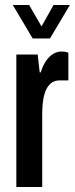

<svg xmlns="http://www.w3.org/2000/svg" viewBox="-20 -744 298 764"><path d="M45 0V-527H130L138 -456H142Q151 -484 163.5 -502Q176 -520 191.5 -529.5Q207 -539 225 -539Q232 -539 238.5 -538Q245 -537 252 -534V-424H216Q200 -424 187.5 -416Q175 -408 166 -392Q157 -376 152.5 -350Q148 -324 148 -288V0ZM31 -724H96L167 -601H124L193 -724H258L179 -591H110Z"/></svg>

Font: Archivo ExtraCondensed SemiBold
Style: Regular
Weight: 600
Width: 2
Designer: Hector Gatti
Foundry: Omnibus-Type
Version: Version 2.001